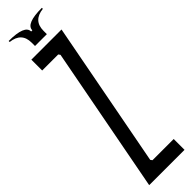

<svg xmlns="http://www.w3.org/2000/svg" viewBox="-327 -927 905 905"><g transform="rotate(-45 125.5 -474.5)"><path d="M135.6 -742.2 232.2 -811.1 93.3 -81.1 102.2 -68.9 5.6 0 144.4 -730ZM31.1 -738.9V-811.1H232.2L198.9 -738.9ZM6.7 0 40 -72.2H241.1V0ZM132.2 -905.6H121.1L118.9 -844.4H167.8V-866.7Q167.8 -934.4 238.9 -942.2V-948.9Q132.2 -948.9 132.2 -905.6ZM135.6 -905.6H124.4Q124.4 -948.9 17.8 -948.9V-942.2Q88.9 -934.4 88.9 -866.7V-844.4H137.8Z"/></g></svg>

Font: Le Murmure
Style: Regular
Weight: 600
Width: 2
Designer: Jeremy Landes, Alexander Slobzheninov (Cyrillic)
Foundry: Velvetyne Type Foundry
Version: Version 1.0